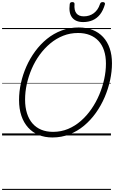

<svg xmlns="http://www.w3.org/2000/svg" viewBox="-20 -1302 1096 1845"><path d="M484 19Q410 19 351 -5.5Q292 -30 250 -76.5Q208 -123 185.5 -189.5Q163 -256 163 -341Q163 -421 181 -503Q199 -585 233.5 -663Q268 -741 318 -809Q368 -877 431.5 -928.5Q495 -980 572 -1009Q649 -1038 736 -1038Q811 -1038 870 -1014.5Q929 -991 970.5 -946.5Q1012 -902 1034 -838Q1056 -774 1056 -694Q1056 -615 1038 -531.5Q1020 -448 985.5 -367.5Q951 -287 901 -217Q851 -147 787.5 -94Q724 -41 647.5 -11Q571 19 484 19ZM490 -35Q567 -35 634 -63Q701 -91 757.5 -140.5Q814 -190 858.5 -254.5Q903 -319 934 -392.5Q965 -466 981.5 -542Q998 -618 998 -690Q998 -762 979.5 -817Q961 -872 926.5 -909Q892 -946 842.5 -965.5Q793 -985 730 -985Q654 -985 587 -958.5Q520 -932 463 -884.5Q406 -837 361 -775Q316 -713 285 -641Q254 -569 237.5 -494Q221 -419 221 -345Q221 -271 239.5 -213Q258 -155 292.5 -115.5Q327 -76 376.5 -55.5Q426 -35 490 -35ZM779 -1090Q707 -1090 673 -1133.5Q639 -1177 650 -1262Q651 -1272 657 -1277Q663 -1282 675 -1282Q686 -1282 691.5 -1277Q697 -1272 696 -1262Q691 -1203 714 -1174Q737 -1145 785 -1145Q841 -1145 881.5 -1175.5Q922 -1206 940 -1261Q944 -1273 950 -1277.5Q956 -1282 968 -1282Q979 -1282 985 -1276Q991 -1270 988 -1260Q971 -1201 941.5 -1163.5Q912 -1126 871 -1108Q830 -1090 779 -1090ZM0 513H1046V523H0ZM0 -20H1046V0H0ZM0 -505H1046V-500H0ZM0 -1033H1046V-1023H0Z"/></svg>

Font: Playwrite IN Guides
Style: Regular
Weight: 400
Designer: Veronika Burian, José Scaglione
Foundry: TypeTogether
Version: Version 1.003